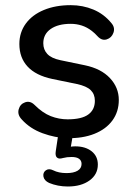

<svg xmlns="http://www.w3.org/2000/svg" viewBox="-20 -516 512 730"><path d="M62.7 -61.8Q45.6 -79.7 51 -100.1Q56.5 -120.5 75.5 -127Q94.5 -133.6 111 -117.5Q141.9 -86.6 173 -74.4Q204.1 -62.3 237.1 -62.3Q290.5 -62.3 315.6 -80.6Q340.7 -98.8 340.7 -132.8Q340.7 -157.8 325 -173.2Q309.3 -188.6 272.4 -196.5L178.7 -215.8Q116.3 -229 85 -262.8Q53.6 -296.6 53.6 -348.7Q53.6 -392.9 78.2 -426.4Q102.8 -459.9 147 -478.1Q191.2 -496.4 248.9 -496.4Q294.8 -496.4 335.1 -479.6Q375.4 -462.8 403.9 -427.8Q418.2 -410.9 411.3 -391.5Q404.5 -372.2 385.9 -366.3Q367.2 -360.3 350.7 -378.3Q340.6 -389.6 329.3 -398.3Q310.8 -412.6 290.7 -419Q270.6 -425.4 249.1 -425.4Q200.7 -425.4 172.6 -405.7Q144.6 -386 144.6 -351.6Q144.6 -327.3 159.9 -310.8Q175.3 -294.4 209.4 -287.2L303 -267.8Q364.3 -255 398 -219.1Q431.7 -183.2 431.7 -136Q431.7 -91.3 407.5 -58.1Q383.4 -25 338.9 -7.2Q294.4 10.5 235.4 9.3Q189.7 8 141.9 -9.4Q94.1 -26.9 62.7 -61.8ZM166.7 179.5Q148 170.7 145.2 155.5Q142.5 140.3 154 131.8Q165.6 123.3 182.2 131.5Q203.2 142.1 233.1 142.1Q259.8 142.1 275 133.1Q290.1 124.1 290.1 107.2Q290.1 94.7 280.7 87.8Q271.3 80.9 252.3 80.9Q234.1 80.9 220.5 84.6Q211.7 87 206.5 86.9Q201.3 86.7 196.7 83.1Q189.1 76.5 192.1 58.2L203.8 -20H260L247 55.6L220.2 48Q247 40.4 265.9 40.4Q304.5 40.4 328.3 59.1Q352 77.9 352 109.7Q352 147.3 320.3 170.2Q288.6 193.1 237.9 193.1Q218.6 193.1 200.6 189.6Q182.6 186.1 166.7 179.5Z"/></svg>

Font: SN Pro Thin
Style: Regular
Weight: 200
Designer: Tobias Whetton
Foundry: Supernotes
Version: Version 1.003;Glyphs 3.3 (3324)